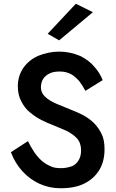

<svg xmlns="http://www.w3.org/2000/svg" viewBox="-20 -988 619 1023"><path d="M129 -236 38 -177Q60 -119 99 -76Q138 -33 190 -9Q243 15 302 15Q380 15 429 -10Q480 -35 509 -82Q537 -128 537 -193Q537 -244 521 -275Q505 -308 479 -334Q455 -357 422 -375Q397 -388 359 -403Q283 -434 281 -435Q242 -452 221 -472Q198 -493 198 -523Q198 -548 210 -568Q222 -586 245 -597Q264 -607 299 -607Q332 -607 358 -593Q378 -583 402 -556Q419 -534 435 -504L527 -561Q512 -600 483 -632Q453 -668 407 -690Q353 -713 295 -713Q239 -713 182 -690Q134 -668 104 -626Q75 -582 75 -529Q75 -481 94 -447Q113 -410 140 -389Q170 -364 200 -349Q231 -333 256 -324Q313 -300 332 -292Q367 -275 390 -251Q412 -226 412 -187Q412 -157 400 -136Q388 -114 365 -103Q334 -92 306 -92Q269 -92 250 -102Q224 -113 204 -130Q184 -147 164 -175Q141 -210 129 -236ZM295 -773 475 -923 384 -968 234 -808Z"/></svg>

Font: NM-font
Style: Medium
Weight: 500
Designer: ""
Foundry: ""
Version: ""